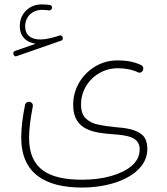

<svg xmlns="http://www.w3.org/2000/svg" viewBox="-20 -616 750 861"><path d="M40.5 -372.1C42.5 -366.2 45.9 -363.3 50.3 -363.3C51.8 -363.3 53.7 -363.8 56.2 -364.7L253.9 -433.6C259.3 -435.1 261.7 -438.5 261.7 -443.8C261.7 -445.3 261.7 -446.8 261.2 -448.2C259.3 -454.1 253.9 -457.5 250 -457.5C248.5 -457.5 247.6 -457 246.1 -456.5C211.4 -444.8 182.6 -439 160.2 -439C118.7 -439 92.8 -458.5 92.8 -498C92.8 -541 124.5 -571.8 169.4 -571.8C177.7 -571.8 193.4 -570.8 199.7 -569.3H201.2C207 -569.3 213.4 -574.7 213.4 -581.1V-582.5C213.4 -588.9 210 -592.3 203.1 -593.8C193.8 -595.2 177.7 -596.2 168 -596.2C139.2 -596.2 115.7 -586.9 97.2 -568.8C78.1 -550.3 68.8 -526.9 68.8 -498.5C68.8 -453.1 97.7 -425.3 140.1 -419.9L47.9 -387.7C42.5 -385.3 39.6 -381.8 39.6 -377.4C39.6 -376 40 -374 40.5 -372.1ZM75.2 1C75.2 162.1 182.6 225.1 348.6 225.1C496.1 225.1 640.6 164.1 640.6 52.2C640.6 23.9 633.3 3.4 619.1 -10.3C590.3 -36.6 542 -42.5 491.7 -46.4C466.8 -48.8 443.4 -52.2 420.9 -57.1C397.9 -61.5 379.4 -70.8 365.2 -84.5C350.6 -97.7 343.3 -119.1 343.3 -147.9C343.3 -237.8 418 -310.1 507.8 -310.1C539.1 -310.1 571.8 -304.7 599.6 -291.5C602.1 -290.5 604 -290 606 -290C611.3 -290 618.2 -293.5 621.6 -301.8C622.1 -304.2 622.6 -306.2 622.6 -308.1C622.6 -313.5 621.1 -321.3 611.8 -324.7C580.1 -339.8 544.4 -345.2 507.8 -345.2C471.2 -345.2 438 -336.4 407.7 -318.4C347.2 -282.2 308.1 -219.2 308.1 -145.5C308.1 -30.3 403.3 -20.5 484.9 -14.2C549.8 -9.3 606.4 -2.4 606.4 53.2C606.4 82.5 594.2 107.4 570.3 127.9C522 168.5 439.5 189.9 349.1 189.9C200.2 189.9 110.4 144 110.4 2C110.4 -38.6 116.7 -85 127 -138.2C127.4 -139.6 127.4 -141.6 127.4 -143.1C127.4 -150.4 122.6 -157.2 113.3 -159.2C111.8 -159.7 110.8 -159.7 109.4 -159.7C103 -159.7 94.2 -155.3 92.3 -145.5C81.1 -90.8 75.2 -42 75.2 1Z"/></svg>

Font: Mikhak ExtraLight
Style: Regular
Weight: 200
Designer: Amin Abedi
Version: Version 3.2